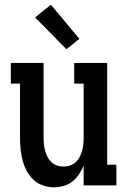

<svg xmlns="http://www.w3.org/2000/svg" viewBox="-20 -787 540 815"><path d="M209 8Q185 8 162 0Q139 -8 122 -24Q105 -40 93.5 -61.5Q82 -83 76 -106Q70 -129 67.5 -152.5Q65 -176 65 -200V-432H26V-520H165V-200Q165 -186 166.5 -172.5Q168 -159 172 -145.5Q176 -132 182.5 -119.5Q189 -107 199 -98Q209 -89 222.5 -84.5Q236 -80 250 -80Q264 -80 277.5 -84.5Q291 -89 301 -98Q311 -107 317.5 -119.5Q324 -132 328 -145.5Q332 -159 333.5 -172.5Q335 -186 335 -200V-432H295V-520H435V-88H474V0H335V-84Q327 -65 315 -47Q303 -29 287 -16.5Q271 -4 250.5 2Q230 8 209 8ZM262 -578 129 -713 196 -767 317 -622Z"/></svg>

Font: Iosevka Curly Slab Semibold
Style: Regular
Weight: 600
Monospace: yes
Designer: Belleve Invis
Foundry: Belleve Invis
Version: Version 22.1.2; ttfautohint (v1.8.4)